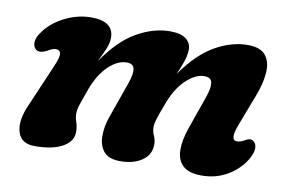

<svg xmlns="http://www.w3.org/2000/svg" viewBox="-59 -580 1044 693"><g transform="rotate(10 463.0 -233.5)"><path d="M350 -134.5 398.5 -272Q410 -305.5 406.5 -323.5Q403 -341.5 378.5 -341.5Q345.5 -341.5 312.2 -309.8Q279 -278 258.5 -222.5Q244.5 -183.5 237.8 -163.8Q231 -144 231 -129Q231 -113 236.5 -97.5Q242 -82 242 -62.5Q242 -27.5 205 -7Q168 13.5 103 13.5Q53 13.5 41 -27.5Q29 -68.5 57 -130L120.5 -278Q137.5 -316 135.8 -330.2Q134 -344.5 118 -344.5Q111.5 -344.5 104.2 -341.5Q97 -338.5 87 -332.5Q63 -320.5 49 -329.5Q38.5 -337 38 -353.5Q37.5 -370 50.5 -389Q77.5 -430 126 -454.8Q174.5 -479.5 224.5 -479.5Q307 -479.5 307 -419Q307 -399 297 -376Q287 -353 274.5 -328Q331 -410 392.2 -444.8Q453.5 -479.5 513 -479.5Q552.5 -479.5 571.8 -464.8Q591 -450 591 -426.5Q590.5 -404 582.2 -380.2Q574 -356.5 563 -332Q617.5 -410 678 -444.8Q738.5 -479.5 798 -479.5Q845.5 -479.5 864.2 -455.2Q883 -431 880 -391Q877 -351 858.5 -304L815 -190Q791.5 -130 819.5 -130Q831.5 -130 848 -139.5Q857 -145 864.5 -145.8Q872 -146.5 879.5 -140Q888.5 -133 888.8 -117.2Q889 -101.5 877.5 -80Q855 -39 812 -12.8Q769 13.5 715 13.5Q667 13.5 645.5 -7.5Q624 -28.5 623.8 -64.8Q623.5 -101 639.5 -146.5L683.5 -272Q694.5 -304.5 691.2 -323Q688 -341.5 663 -341.5Q630 -341.5 595 -307.5Q560 -273.5 539 -213Q524 -174.5 519 -156.8Q514 -139 514 -130.5Q514 -113 521.2 -97.5Q528.5 -82 527.5 -64Q526.5 -28 495.5 -7.2Q464.5 13.5 416.5 13.5Q373.5 13.5 355.5 -9.2Q337.5 -32 337.8 -66.2Q338 -100.5 350 -134.5Z"/></g></svg>

Font: Fraunces 9pt SuperSoft
Style: Bold Italic
Weight: 700
Italic angle: -16°
Version: Version 1.000;[b76b70a41]